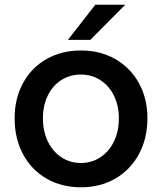

<svg xmlns="http://www.w3.org/2000/svg" viewBox="-20 -783 687 814"><path d="M42 -282Q42 -365 77.5 -430.5Q113 -496 177 -532.5Q241 -569 323 -569Q405 -569 469 -532.5Q533 -496 569 -430.5Q605 -365 605 -282Q605 -197 569.5 -130.5Q534 -64 470 -26.5Q406 11 323 11Q241 11 177 -26Q113 -63 77.5 -129.5Q42 -196 42 -282ZM484 -282Q484 -334 463.5 -376.5Q443 -419 406 -443Q369 -467 323 -467Q277 -467 240 -443.5Q203 -420 182.5 -377.5Q162 -335 162 -282Q162 -226 183 -183Q204 -140 240.5 -116Q277 -92 323 -92Q369 -92 406 -116.5Q443 -141 463.5 -184Q484 -227 484 -282ZM363 -614H268L384 -763H511Z"/></svg>

Font: Open Sauce One SemiBold
Style: Regular
Weight: 600
Designer: Alfredo Marco Pradil
Foundry: Creative Sauce Fz LLC
Version: Version 1.477